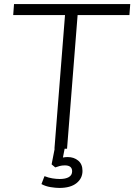

<svg xmlns="http://www.w3.org/2000/svg" viewBox="-20 -732 661 945"><path d="M248 0 300 -658H45L49 -712H621L617 -658H362L310 0ZM272 193Q254 193 229 189Q204 185 184 174L199 135Q219 143 238.5 146Q258 149 274 149Q303 149 319 139.5Q335 130 335 111Q335 82 299 82Q285 82 274 85Q263 88 252 92L234 77L253 -20H302L288 52H268Q281 45 291.5 43Q302 41 313 41Q344 41 365 58.5Q386 76 386 109Q386 146 356.5 169.5Q327 193 272 193Z"/></svg>

Font: Muli Light
Style: Italic
Weight: 300
Italic angle: -4.541°
Designer: Vernon Adams
Foundry: Vernon Adams
Version: Version 2.100; ttfautohint (v1.8.1.43-b0c9)